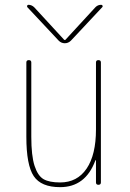

<svg xmlns="http://www.w3.org/2000/svg" viewBox="-20 -770 540 800"><path d="M224.6 -600.6 93.8 -740.2Q91.8 -743.2 93.3 -746.6Q94.7 -750 98.6 -750Q111.3 -750 122.1 -740.2L248 -603.5H250H252L377.9 -740.2Q387.7 -750 401.4 -750Q405.3 -750 407.2 -746.6Q409.2 -743.2 406.2 -740.2L275.4 -600.6Q264.6 -589.8 250 -589.8Q235.4 -589.8 224.6 -600.6ZM230.5 9.8Q151.4 9.8 120.6 -36.1Q89.8 -82 89.8 -200.2V-509.8Q89.8 -519.5 100.1 -519.5Q110.4 -519.5 110.4 -509.8V-200.2Q110.4 -121.1 124 -79.1Q137.7 -37.1 161.6 -23.4Q185.5 -9.8 230.5 -9.8Q301.8 -9.8 340.8 -67.4Q379.9 -125 379.9 -230.5V-509.8Q379.9 -519.5 390.1 -519.5Q400.4 -519.5 400.4 -509.8V-9.8Q400.4 0 390.1 0Q379.9 0 379.9 -9.8V-101.6Q379.9 -102.5 378.9 -102.5Q377 -102.5 377 -100.6Q335.9 9.8 230.5 9.8Z"/></svg>

Font: Rounded-X Mgen+ 1m thin
Style: Regular
Weight: 100
Designer: [Source Han Sans]
Ryoko NISHIZUKA  (kana & ideographs); Paul D. Hunt (Latin, Greek & Cyrillic); Wenlong ZHANG  (bopomofo
Version: Version 1.059.20150602